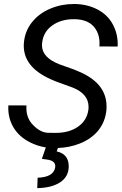

<svg xmlns="http://www.w3.org/2000/svg" viewBox="-20 -741 621 974"><path d="M428.2 -183.1C423.3 -147.5 405.8 -119.1 375.5 -98.1C345.7 -77.1 307.6 -66.9 262.7 -66.9C261.2 -66.9 248 -66.9 224.1 -67.4C199.7 -67.9 175.3 -79.6 150.9 -103.5C126 -127 113.8 -157.2 113.8 -193.4C113.8 -197.8 113.8 -201.7 114.3 -206.1L22.5 -206.5C22.5 -202.1 22 -197.8 22 -193.4C22 -121.1 58.1 -56.2 132.3 -19C157.2 -6.3 184.1 2.4 212.4 6.8L192.4 64.9L214.8 67.9C245.1 71.3 260.3 82.5 260.3 101.6C260.3 103.5 260.3 106 259.8 108.4C254.4 141.1 225.1 158.7 170.9 160.6L168.9 213.4C217.8 212.4 256.3 202.6 284.7 184.1C313 165.5 327.6 139.6 328.6 106.4C328.6 105 328.6 104 328.6 102.5C328.6 61 308.1 36.1 267.6 26.9L273.9 9.8C313 8.3 349.6 1 384.3 -12.7C464.4 -44.4 512.7 -104 520 -184.1C520.5 -189.9 520.5 -195.3 520.5 -201.2C520.5 -275.9 478 -333 392.6 -372.6L356 -388.2L283.2 -414.1C223.1 -437 192.9 -469.2 192.9 -511.7C192.9 -515.6 193.4 -520 193.8 -524.4C198.2 -561.5 215.3 -590.8 245.1 -611.8C274.4 -632.8 310.5 -643.6 353.5 -643.6C355 -643.6 356 -643.6 357.4 -643.6C399.9 -643.1 431.6 -631.3 453.1 -608.9C474.1 -586.4 484.9 -557.1 484.9 -521.5C484.9 -516.1 484.9 -510.7 484.4 -505.4L576.7 -504.9C576.7 -508.8 577.1 -513.2 577.1 -517.1C577.1 -553.2 568.8 -586.9 551.8 -618.2C535.2 -648.9 510.3 -673.8 476.6 -691.9C442.9 -710 404.3 -719.7 361.3 -720.7C358.9 -720.7 356.4 -720.7 354 -720.7C312.5 -720.7 272.5 -712.9 234.4 -696.8C196.3 -680.7 165.5 -657.7 141.6 -627.4C117.7 -597.2 104.5 -562.5 101.1 -522.9C100.6 -518.1 100.6 -513.7 100.6 -508.8C100.6 -437 145 -380.9 234.4 -340.3L262.7 -328.1L347.2 -297.4C401.9 -275.9 429.2 -243.2 429.2 -199.2C429.2 -193.8 429.2 -188.5 428.2 -183.1Z"/></svg>

Font: Roboto
Style: Italic
Weight: 400
Italic angle: -12°
Designer: Google
Version: Version 2.137; 2017